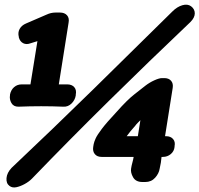

<svg xmlns="http://www.w3.org/2000/svg" viewBox="-20 -759 858 826"><path d="M59 -300Q38 -300 29 -316Q20 -332 23 -349V-352Q27 -372 40.5 -384Q54 -396 74 -396H111L141 -582L112 -573Q94 -566 80 -573Q66 -580 61 -598V-600Q56 -619 64.5 -634.5Q73 -650 92 -658L180 -696Q199 -705 219 -705H238Q258 -705 268.5 -693Q279 -681 275 -661L233 -396H269Q289 -396 299.5 -384Q310 -372 306 -352V-349Q303 -329 288 -314Q273 -299 253 -300Q205 -302 157 -302Q109 -302 59 -300ZM21 41Q6 30 8 7Q10 -16 30 -37Q208 -205 379.5 -373Q551 -541 722 -710Q742 -730 764.5 -736.5Q787 -743 802 -732Q818 -720 818 -701.5Q818 -683 799 -664Q621 -495 450.5 -327Q280 -159 117 10Q104 23 85.5 33Q67 43 50 46.5Q33 50 21 41ZM593 24Q564 24 552.5 3.5Q541 -17 544 -34Q546 -47 549.5 -59.5Q553 -72 555 -84H417Q398 -84 388 -96Q378 -108 381 -127L383 -139Q385 -149 391.5 -163.5Q398 -178 418 -204.5Q438 -231 481 -277Q528 -330 558.5 -353.5Q589 -377 605 -390Q623 -404 644 -413.5Q665 -423 677 -423H687Q706 -423 716 -411.5Q726 -400 723 -381L690 -173H695Q714 -173 724.5 -161Q735 -149 731 -130V-127Q729 -108 714.5 -96Q700 -84 681 -84H675Q674 -72 672 -59Q670 -46 667 -34Q664 -13 647.5 5.5Q631 24 605 24ZM525 -173H573L584 -242Q578 -236 572 -230Q566 -224 561 -217Q551 -206 541.5 -194.5Q532 -183 525 -173Z"/></svg>

Font: Winky Sans ExtraBold
Style: Italic
Weight: 800
Italic angle: -8.97852°
Designer: Simon Atzbach
Foundry: typofactur
Version: Version 1.205